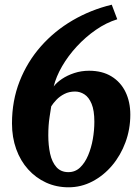

<svg xmlns="http://www.w3.org/2000/svg" viewBox="-20 -783 594 817"><path d="M271.5 14Q220 14 176.2 -6Q132.5 -26 99.8 -62.2Q67 -98.5 49 -148.5Q31 -198.5 31 -258Q31 -354.5 63.5 -437.2Q96 -520 154 -585.8Q212 -651.5 289.2 -696.5Q366.5 -741.5 455.5 -763L479 -701Q432 -686.5 388 -656Q344 -625.5 307 -585.5Q270 -545.5 244.2 -501Q218.5 -456.5 208.5 -415Q220.5 -431.5 243.5 -447Q266.5 -462.5 296.2 -472.2Q326 -482 359 -482Q415 -482 454.2 -458Q493.5 -434 514 -391.8Q534.5 -349.5 534.5 -295Q534.5 -233.5 514 -177.8Q493.5 -122 457.2 -79Q421 -36 373.2 -11Q325.5 14 271.5 14ZM271 -50.5Q300 -50.5 320.8 -70.2Q341.5 -90 355 -122Q368.5 -154 375 -191.2Q381.5 -228.5 381.5 -265Q381.5 -313 369.8 -341.2Q358 -369.5 339.2 -381.5Q320.5 -393.5 299.5 -393.5Q274 -393.5 254 -383.2Q234 -373 220 -358.2Q206 -343.5 198 -330.5Q194 -305 191 -285.5Q188 -266 186.8 -247.5Q185.5 -229 185.5 -207Q185.5 -165 193.2 -129.2Q201 -93.5 220 -72Q239 -50.5 271 -50.5Z"/></svg>

Font: Merriweather 24pt SemiCondensed Black
Style: Italic
Weight: 900
Width: 4
Italic angle: -7.8°
Designer: Eben Sorkin
Foundry: Eben Sorkin
Version: Version 2.101